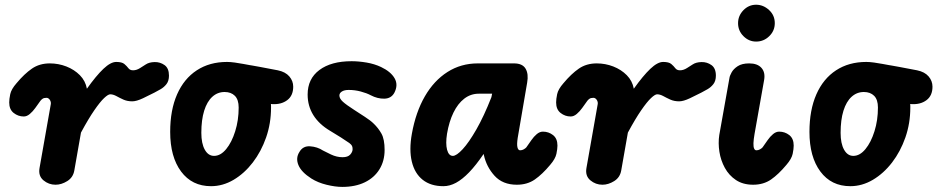

<svg xmlns="http://www.w3.org/2000/svg" viewBox="-20 -762 3866 792"><path d="M209 0Q181 0 159.2 -18.2Q137.5 -36.5 143 -68.5L189.5 -332Q190.5 -337 189.2 -341.8Q188 -346.5 185.5 -350.2Q183 -354 179.5 -356.2Q176 -358.5 172 -358.5Q161 -358.5 155.5 -354.5Q150 -350.5 147 -346.5L125.5 -316.5Q115.5 -302.5 103.2 -292Q91 -281.5 78 -281.5Q55 -281.5 36.5 -296Q18 -310.5 18 -339.5Q18 -353 22.2 -373.5Q26.5 -394 48 -418.5Q80.5 -457.5 111.8 -479Q143 -500.5 185.5 -500.5Q221 -500.5 253.8 -487.8Q286.5 -475 309.5 -451.8Q332.5 -428.5 338.5 -396Q376.5 -449.5 406.5 -478Q436.5 -506.5 459.5 -506.5Q483 -506.5 493 -498Q503 -489.5 509.5 -480.8Q516 -472 529 -472Q543.5 -472 558.2 -481.5Q573 -491 581 -496Q595 -505.5 617.8 -506Q640.5 -506.5 658.8 -493.5Q677 -480.5 677 -450Q677 -428.5 666.8 -415.2Q656.5 -402 642.5 -394Q628.5 -386 617 -380Q597 -369.5 570 -356.8Q543 -344 525.5 -344Q505 -344 489 -351.2Q473 -358.5 459.8 -365.8Q446.5 -373 434.5 -373Q426 -373 409.5 -357.5Q393 -342 369 -307.2Q345 -272.5 314 -215L286.5 -58.5Q281.5 -30 257.5 -15Q233.5 0 209 0Z M850.5 6Q772 6 727 -54.5Q682 -115 682 -218Q682 -308 710.5 -372.8Q739 -437.5 791.8 -472Q844.5 -506.5 916.5 -506.5Q930 -506.5 948.5 -504Q967 -501.5 984.2 -498.2Q1001.5 -495 1009.5 -493.5Q1012.5 -493 1020 -491.8Q1027.5 -490.5 1051.2 -486.2Q1075 -482 1126 -472Q1157.5 -465.5 1173.5 -446.8Q1189.5 -428 1189.5 -404.5Q1189.5 -367.5 1165 -349Q1140.5 -330.5 1103.5 -332.5L1097.5 -333Q1098 -329.5 1098 -325.5Q1098 -321.5 1098 -317.5Q1098 -253.5 1077.8 -195.2Q1057.5 -137 1022.8 -91.8Q988 -46.5 943.5 -20.2Q899 6 850.5 6ZM810.5 -214Q810.5 -170 824.8 -144.5Q839 -119 863 -119Q890 -119 913 -147Q936 -175 950.2 -220.5Q964.5 -266 964.5 -318.5Q964.5 -351 948.8 -366.8Q933 -382.5 906.5 -382.5Q877.5 -382.5 855.8 -362.8Q834 -343 822.2 -305.2Q810.5 -267.5 810.5 -214Z M1392 9Q1363 9 1327.2 0.2Q1291.5 -8.5 1264.5 -25.5Q1223 -52 1211 -81Q1199 -110 1215 -135Q1229.5 -160.5 1259.2 -158.5Q1289 -156.5 1312.5 -141Q1321.5 -136 1345.2 -124.8Q1369 -113.5 1393 -113.5Q1415 -113.5 1424.8 -124.5Q1434.5 -135.5 1434.5 -146.5Q1434.5 -155 1432 -160.2Q1429.5 -165.5 1421 -172Q1407 -182 1386 -195.2Q1365 -208.5 1341.5 -222.5Q1296 -249.5 1272.5 -287.2Q1249 -325 1249 -372Q1249 -437 1297.5 -473.2Q1346 -509.5 1430.5 -509.5Q1459.5 -509.5 1492 -504Q1524.5 -498.5 1552 -485.5Q1592 -466.5 1607.8 -439Q1623.5 -411.5 1606.5 -379Q1593.5 -355.5 1565.2 -355Q1537 -354.5 1509.5 -369Q1492.5 -378 1468.2 -384.5Q1444 -391 1418.5 -391Q1400.5 -391 1390.2 -384.5Q1380 -378 1380 -368Q1380 -355.5 1394.2 -342.5Q1408.5 -329.5 1440.5 -309Q1462 -295 1485.5 -279.8Q1509 -264.5 1521 -252.5Q1540.5 -234 1553.5 -210.8Q1566.5 -187.5 1566.5 -143.5Q1566.5 -98 1545.2 -63.5Q1524 -29 1484.8 -10Q1445.5 9 1392 9Z M1824 -210.5Q1817.5 -169.5 1824.2 -144.2Q1831 -119 1848 -119Q1863 -119 1888.5 -146.5Q1914 -174 1945 -228Q1976 -282 2007 -361L2010 -375.5H1955Q1921.5 -375.5 1895 -355Q1868.5 -334.5 1850.5 -297.5Q1832.5 -260.5 1824 -210.5ZM1679 -210.5Q1695 -299.5 1732.5 -364.5Q1770 -429.5 1825.8 -465Q1881.5 -500.5 1951 -500.5H2100.5Q2135 -500.5 2148 -478.8Q2161 -457 2154.5 -421L2115.5 -193Q2113.5 -179.5 2113.2 -170Q2113 -160.5 2114.5 -154.2Q2116 -148 2118.8 -145Q2121.5 -142 2125.5 -142Q2133.5 -142 2140.5 -146Q2147.5 -150 2151 -154L2172 -184Q2182 -198.5 2194.2 -208.8Q2206.5 -219 2219.5 -219Q2243 -219 2261.2 -204.8Q2279.5 -190.5 2279.5 -161.5Q2279.5 -148 2275.2 -127.5Q2271 -107 2249.5 -82Q2217 -43 2186 -21.5Q2155 0 2112 0Q2053.5 0 2020 -37Q1986.5 -74 1976 -122.5L1975 -127Q1943.5 -80.5 1915.2 -51.2Q1887 -22 1861 -8Q1835 6 1809 6Q1757 6 1723.8 -20.2Q1690.5 -46.5 1678.8 -95.2Q1667 -144 1679 -210.5Z M2465 0Q2437 0 2415.2 -18.2Q2393.5 -36.5 2399 -68.5L2445.5 -332Q2446.5 -337 2445.2 -341.8Q2444 -346.5 2441.5 -350.2Q2439 -354 2435.5 -356.2Q2432 -358.5 2428 -358.5Q2417 -358.5 2411.5 -354.5Q2406 -350.5 2403 -346.5L2381.5 -316.5Q2371.5 -302.5 2359.2 -292Q2347 -281.5 2334 -281.5Q2311 -281.5 2292.5 -296Q2274 -310.5 2274 -339.5Q2274 -353 2278.2 -373.5Q2282.5 -394 2304 -418.5Q2336.5 -457.5 2367.8 -479Q2399 -500.5 2441.5 -500.5Q2477 -500.5 2509.8 -487.8Q2542.5 -475 2565.5 -451.8Q2588.5 -428.5 2594.5 -396Q2632.5 -449.5 2662.5 -478Q2692.5 -506.5 2715.5 -506.5Q2739 -506.5 2749 -498Q2759 -489.5 2765.5 -480.8Q2772 -472 2785 -472Q2799.5 -472 2814.2 -481.5Q2829 -491 2837 -496Q2851 -505.5 2873.8 -506Q2896.5 -506.5 2914.8 -493.5Q2933 -480.5 2933 -450Q2933 -428.5 2922.8 -415.2Q2912.5 -402 2898.5 -394Q2884.5 -386 2873 -380Q2853 -369.5 2826 -356.8Q2799 -344 2781.5 -344Q2761 -344 2745 -351.2Q2729 -358.5 2715.8 -365.8Q2702.5 -373 2690.5 -373Q2682 -373 2665.5 -357.5Q2649 -342 2625 -307.2Q2601 -272.5 2570 -215L2542.5 -58.5Q2537.5 -30 2513.5 -15Q2489.5 0 2465 0Z M2947 -205 2989 -440.5Q2990 -449 2997.8 -463.2Q3005.5 -477.5 3023 -489Q3040.5 -500.5 3070.5 -500.5Q3104.5 -500.5 3121 -482Q3137.5 -463.5 3132 -432L3092.5 -209.5Q3088.5 -186.5 3088 -171.5Q3087.5 -156.5 3090.8 -149.2Q3094 -142 3100 -142Q3108 -142 3115 -146Q3122 -150 3125.5 -154L3146.5 -184Q3156.5 -198.5 3168.8 -208.8Q3181 -219 3194 -219Q3217.5 -219 3235.8 -204.8Q3254 -190.5 3254 -161.5Q3254 -148 3249.8 -127.5Q3245.5 -107 3224 -82Q3191.5 -43 3160.5 -21.5Q3129.5 0 3086.5 0Q3045 0 3016 -19.2Q2987 -38.5 2970 -69.5Q2953 -100.5 2947.5 -136.2Q2942 -172 2947 -205ZM3024.5 -666.5Q3024.5 -697 3046.5 -719.8Q3068.5 -742.5 3099 -742.5Q3128.5 -742.5 3152.2 -720.8Q3176 -699 3176 -666.5Q3176 -635 3153.2 -612.8Q3130.5 -590.5 3099 -590.5Q3069 -590.5 3046.8 -612.8Q3024.5 -635 3024.5 -666.5Z M3487.5 6Q3409 6 3364 -54.5Q3319 -115 3319 -218Q3319 -308 3347.5 -372.8Q3376 -437.5 3428.8 -472Q3481.5 -506.5 3553.5 -506.5Q3567 -506.5 3585.5 -504Q3604 -501.5 3621.2 -498.2Q3638.5 -495 3646.5 -493.5Q3649.5 -493 3657 -491.8Q3664.5 -490.5 3688.2 -486.2Q3712 -482 3763 -472Q3794.5 -465.5 3810.5 -446.8Q3826.5 -428 3826.5 -404.5Q3826.5 -367.5 3802 -349Q3777.5 -330.5 3740.5 -332.5L3734.5 -333Q3735 -329.5 3735 -325.5Q3735 -321.5 3735 -317.5Q3735 -253.5 3714.8 -195.2Q3694.5 -137 3659.8 -91.8Q3625 -46.5 3580.5 -20.2Q3536 6 3487.5 6ZM3447.5 -214Q3447.5 -170 3461.8 -144.5Q3476 -119 3500 -119Q3527 -119 3550 -147Q3573 -175 3587.2 -220.5Q3601.5 -266 3601.5 -318.5Q3601.5 -351 3585.8 -366.8Q3570 -382.5 3543.5 -382.5Q3514.5 -382.5 3492.8 -362.8Q3471 -343 3459.2 -305.2Q3447.5 -267.5 3447.5 -214Z"/></svg>

Font: Edu VIC WA NT Hand Pre
Style: Regular
Weight: 400
Designer: Tina and Corey Anderson, Eben Sorkin, Mirko Velimirovic
Foundry: Google for Education
Version: Version 1.000